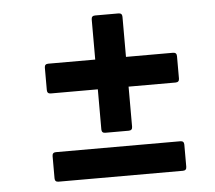

<svg xmlns="http://www.w3.org/2000/svg" viewBox="-43 -604 686 612"><g transform="rotate(-5 300.0 -298.0)"><path d="M282.5 -181.9Q270.8 -181.9 270.8 -193.6V-321.9H120.3Q108.6 -321.9 108.6 -333.6V-405.4Q108.6 -417.1 120.3 -417.1H270.8V-545.5Q270.8 -557.2 282.5 -557.2H357.5Q369.2 -557.2 369.2 -545.5V-417.1H519.7Q531.4 -417.1 531.4 -405.4V-333.6Q531.4 -321.9 519.7 -321.9H369.2V-193.6Q369.2 -181.9 357.5 -181.9ZM120.3 -39.6Q108.6 -39.6 108.6 -51.3V-122.4Q108.6 -134.1 120.3 -134.1H518.4Q530.1 -134.1 530.1 -122.4V-51.3Q530.1 -39.6 518.4 -39.6Z"/></g></svg>

Font: Sofia Sans Hairline
Style: Italic
Weight: 1
Italic angle: -9°
Designer: Botio Nikoltchev, Ani Petrova
Foundry: lettersoup
Version: Version 4.102